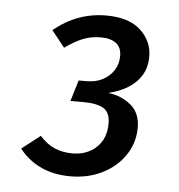

<svg xmlns="http://www.w3.org/2000/svg" viewBox="-40 -784 474 509"><g transform="rotate(5 197.0 -529.5)"><path d="M223 -746Q284 -746 315 -717Q346 -688 346 -648Q346 -619 333.5 -598Q321 -577 298.5 -563Q276 -549 246 -542Q281 -538 306.5 -517Q332 -496 332 -457Q332 -417 310 -384Q288 -351 250 -332Q212 -313 165 -313Q120 -313 85.5 -329.5Q51 -346 29 -375L78 -413Q97 -392 118 -383Q139 -374 165 -374Q204 -374 229 -397.5Q254 -421 254 -461Q254 -491 236 -501.5Q218 -512 184 -512H148L165 -568H186Q211 -568 229.5 -578Q248 -588 258.5 -604.5Q269 -621 269 -642Q269 -665 254.5 -676Q240 -687 214 -687Q187 -687 164.5 -677.5Q142 -668 119 -651L84 -695Q116 -721 150.5 -733.5Q185 -746 223 -746Z"/></g></svg>

Font: Fira Sans Variable
Style: Italic
Weight: 397
Italic angle: -8°
Designer: Carrois Corporate & Edenspiekermann AG
Foundry: Carrois Corporate GbR & Edenspiekermann AG
Version: Version 4.202